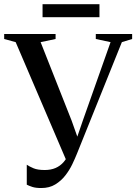

<svg xmlns="http://www.w3.org/2000/svg" viewBox="-36 -910 668 943"><path d="M167 13.5Q139.5 13.5 123.2 8.2Q107 3 95.5 -3V-101Q108.5 -92 128.8 -83.5Q149 -75 183.5 -75Q214 -75 237 -85Q260 -95 276.5 -114Q293 -133 303 -160L294 -112L41 -703L-15.5 -718.5V-743H237V-718.5L163.5 -703L316 -317L353.5 -211.5L335 -213.5L370.5 -317L507 -703L434.5 -718.5V-743H613V-718.5L562.5 -703L341.5 -154Q332.5 -131.5 318.8 -102.8Q305 -74 284.5 -47.8Q264 -21.5 235.2 -4Q206.5 13.5 167 13.5ZM452.5 -889.5V-825.5H173V-889.5Z"/></svg>

Font: Merriweather 120pt
Style: Regular
Weight: 400
Version: Version 2.100